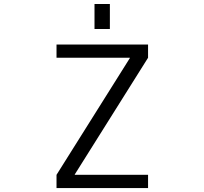

<svg xmlns="http://www.w3.org/2000/svg" viewBox="-20 -957 1040 977"><path d="M640.6 -661.1V-663.1H267.6V-730.5H733.4V-663.1L360.4 -69.3V-67.4H733.4V0H267.6V-67.4ZM460.9 -809.6V-936.5H539.1V-809.6Z"/></svg>

Font: GenEi Gothic M SemiLight
Style: Regular
Weight: 350
Designer: o_tamon (Modified); [Source Han Sans]
Ryoko NISHIZUKA  (kana & ideographs); Paul D. Hunt (Latin, Greek & Cyrillic); Wenl
Version: Version 1.1a;Original Version 1.004